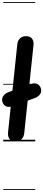

<svg xmlns="http://www.w3.org/2000/svg" viewBox="-36 -1349 413 1832"><path d="M112.5 0Q73.5 0 55 -23.2Q36.5 -46.5 41 -88.5L129.5 -930Q133 -961 154.8 -982.5Q176.5 -1004 211.5 -1004Q252.5 -1004 270 -979.8Q287.5 -955.5 284 -922L195.5 -79.5Q191.5 -40.5 168.5 -20.2Q145.5 0 112.5 0ZM82.5 -335.5Q49 -323.5 24 -333.8Q-1 -344 -11.5 -373Q-22.5 -403.5 -6.8 -430Q9 -456.5 47 -470.5L258.5 -547.5Q290.5 -559 316.2 -549Q342 -539 352.5 -509.5Q364 -479 348 -452.8Q332 -426.5 292.5 -412ZM112.5 0Q73.5 0 55 -23.2Q36.5 -46.5 41 -88.5L129.5 -930Q133 -961 154.8 -982.5Q176.5 -1004 211.5 -1004Q252.5 -1004 270 -979.8Q287.5 -955.5 284 -922L195.5 -79.5Q191.5 -40.5 168.5 -20.2Q145.5 0 112.5 0ZM82.5 -335.5Q49 -323.5 24 -333.8Q-1 -344 -11.5 -373Q-22.5 -403.5 -6.8 -430Q9 -456.5 47 -470.5L258.5 -547.5Q290.5 -559 316.2 -549Q342 -539 352.5 -509.5Q364 -479 348 -452.8Q332 -426.5 292.5 -412ZM-5 455H300.5V463H-5ZM-5 -16H300.5V0H-5ZM-5 -549H300.5V-541H-5ZM-5 -1329H300.5V-1321H-5Z"/></svg>

Font: Edu SA Dotted Guide
Style: Regular
Weight: 400
Designer: Tina and Corey Anderson, Eben Sorkin, Mirko Velimirovic
Foundry: Google for Education
Version: Version 2.000